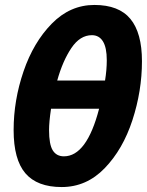

<svg xmlns="http://www.w3.org/2000/svg" viewBox="-20 -745 595 775"><path d="M35 -220Q35 -340 75 -457Q115 -574 189 -649.5Q263 -725 361 -725Q460 -725 506.5 -668.5Q553 -612 553 -498Q553 -378 514.5 -260Q476 -142 402.5 -66Q329 10 229 10Q130 10 82.5 -45.5Q35 -101 35 -220ZM404 -420Q411 -463 411 -502Q411 -553 395.5 -578Q380 -603 351 -603Q303 -603 268 -551Q233 -499 211 -420ZM380 -306H186Q178 -253 178 -220Q178 -162 193 -138Q208 -114 238 -114Q330 -114 380 -306Z"/></svg>

Font: Noto Sans Display Ex Bold Cond
Style: Italic
Weight: 800
Width: 3
Italic angle: -12°
Designer: Monotype Design team
Foundry: Monotype Imaging Inc.
Version: Version 1.000